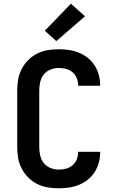

<svg xmlns="http://www.w3.org/2000/svg" viewBox="-20 -1009 640 1037"><path d="M297 8Q267 8 237 3Q207 -2 180.5 -15.5Q154 -29 132.5 -50.5Q111 -72 97 -99Q83 -126 78 -155.5Q73 -185 73 -215V-520Q73 -550 78 -579.5Q83 -609 97 -636Q111 -663 132.5 -684.5Q154 -706 180.5 -719.5Q207 -733 237 -738Q267 -743 297 -743Q325 -743 352.5 -739Q380 -735 406 -724.5Q432 -714 454 -696.5Q476 -679 491 -655.5Q506 -632 513.5 -605Q521 -578 521 -550V-546H402V-548Q402 -568 394.5 -587Q387 -606 371.5 -619Q356 -632 336.5 -637Q317 -642 297 -642Q274 -642 252 -633Q230 -624 216 -606Q202 -588 197 -565.5Q192 -543 192 -520V-215Q192 -192 197 -169.5Q202 -147 216 -129Q230 -111 252 -102Q274 -93 297 -93Q317 -93 336.5 -98Q356 -103 371.5 -116Q387 -129 394.5 -148Q402 -167 402 -187V-189H521V-185Q521 -157 513.5 -130Q506 -103 491 -79.5Q476 -56 454 -38.5Q432 -21 406 -10.5Q380 0 352.5 4Q325 8 297 8ZM284 -787 222 -843 363 -989 439 -921Z"/></svg>

Font: Iosevka Extended
Style: Bold
Weight: 700
Width: 7
Monospace: yes
Designer: Belleve Invis
Foundry: Belleve Invis
Version: Version 32.5.0; ttfautohint (v1.8.4)